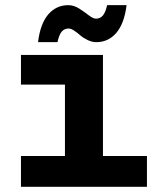

<svg xmlns="http://www.w3.org/2000/svg" viewBox="-20 -722 640 742"><path d="M127 -559.1Q135.7 -630.4 166.5 -666.3Q197.3 -702.1 244.1 -702.1Q265.1 -702.1 285.9 -689Q306.6 -675.8 323.2 -662.8Q339.8 -649.9 351.1 -649.9Q367.2 -649.9 377.4 -661.9Q387.7 -673.8 394 -702.1H469.2Q460.4 -631.3 429.7 -595.2Q398.9 -559.1 352.1 -559.1Q335.4 -559.1 318.4 -567.4Q301.3 -575.7 290.3 -585.4Q279.3 -595.2 266.8 -603.5Q254.4 -611.8 245.1 -611.8Q229 -611.8 218.8 -600.1Q208.5 -588.4 202.1 -559.1ZM61 0V-119.1H231V-395H61V-509.8H377.9V-119.1H547.9V0Z"/></svg>

Font: Office Code Pro D Bold
Style: Regular
Weight: 700
Designer: Nathan Rutzky & Paul D. Hunt
Foundry: Adobe Systems Incorporated
Version: Version 1.004;PS 001.004;hotconv 1.0.70;makeotf.lib2.5.58329